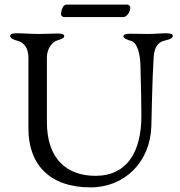

<svg xmlns="http://www.w3.org/2000/svg" viewBox="-20 -797 778 831"><path d="M258 -723H513C529 -723 544 -745 544 -765C544 -771 537 -777 531 -777H268C249 -777 244 -744 244 -735C244 -729 251 -723 258 -723ZM372 14C519 14 630 -95 635 -250C638 -342 638 -432 645 -547C647 -587 660 -615 695 -622C718 -627 728 -633 728 -642C728 -650 716 -653 699 -653C676 -653 650 -650 618 -650C589 -650 573 -651 543 -651C526 -651 514 -648 514 -640C514 -631 533 -624 547 -620C575 -612 587 -562 588 -511C590 -434 592 -340 592 -296C592 -140 530 -36 393 -36C271 -36 183 -108 183 -268V-549C183 -589 209 -616 225 -621C247 -628 258 -632 258 -641C258 -649 246 -652 229 -652C208 -652 180 -650 149 -650C112 -650 83 -653 53 -653C36 -653 24 -650 24 -642C24 -633 34 -626 57 -620C79 -614 103 -595 103 -547V-240C103 -87 193 14 372 14Z"/></svg>

Font: Garamond-Math
Style: Regular
Weight: 400
Version: Version 2019-08-16